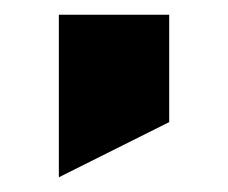

<svg xmlns="http://www.w3.org/2000/svg" viewBox="-20 -763 310 261"><path d="M210 -743V-597L60 -522V-743Z"/></svg>

Font: Aneo
Style: Bold
Weight: 700
Designer: Anastasios Pappas
Foundry: Anastasios Pappas
Version: Version 1.000